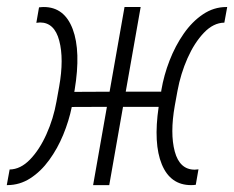

<svg xmlns="http://www.w3.org/2000/svg" viewBox="-47 -538 681 558"><path d="M-25.9 0H-27.3L-19 -45.4Q12.7 -45.9 40.3 -74.5Q67.9 -103 88.1 -148.2Q108.4 -193.4 117.2 -243.2L125 -286.6Q139.2 -366.7 125.2 -419.7Q111.3 -472.7 69.3 -472.7Q65.4 -472.7 58.6 -471.7L66.4 -516.6Q70.3 -517.1 73.5 -517.3Q76.7 -517.6 80.1 -517.6Q140.1 -517.6 164.3 -453.4Q188.5 -389.2 169.9 -276.4L168.9 -271L271.5 -271.5L314.9 -517.6H361.8L318.4 -271.5H421.4L421.9 -275.9Q429.2 -319.3 445.8 -362.1Q462.4 -404.8 486.8 -439.9Q511.2 -475.1 542.7 -496.3Q574.2 -517.6 610.8 -517.6H613.3L605 -472.2Q573.2 -471.7 545.7 -442.9Q518.1 -414.1 498 -368.9Q478 -323.7 468.8 -273.9L460.9 -230.5Q446.8 -150.4 460.9 -97.7Q475.1 -44.9 519 -44.9Q522.9 -44.9 529.8 -45.9L522 -1Q518.6 -0.5 515.1 -0.2Q511.7 0 508.3 0Q448.2 0 423.3 -60.3Q398.4 -120.6 414.1 -227.5H310.5L270.5 0H223.6L263.7 -227.5L161.6 -227.1Q153.3 -186.5 136.7 -146.2Q120.1 -106 95.9 -72.8Q71.8 -39.6 41 -19.8Q10.3 0 -25.9 0Z"/></svg>

Font: Cascadia Code ExtraLight
Style: Italic
Weight: 200
Italic angle: -10°
Monospace: yes
Designer: Aaron Bell
Foundry: Saja Typeworks
Version: Version 2404.023; ttfautohint (v1.8.4)